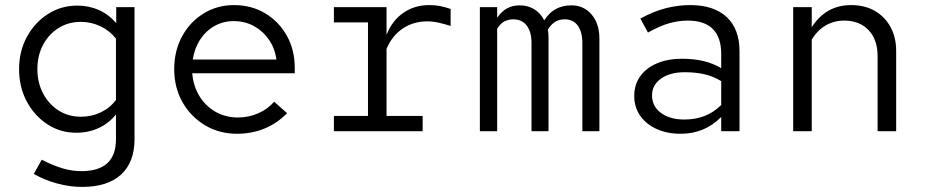

<svg xmlns="http://www.w3.org/2000/svg" viewBox="-20 -516 3640 755"><path d="M303 219Q254 219 204.5 205.5Q155 192 113 168L144 112Q189 135 226 146Q263 157 300 157Q436 157 436 32V-66Q408 -31 368 -12.5Q328 6 280 6Q217 6 166 -27.5Q115 -61 85 -117.5Q55 -174 55 -244Q55 -314 85.5 -370.5Q116 -427 168 -460.5Q220 -494 284 -494Q330 -494 369 -476.5Q408 -459 437 -425V-488H509V31Q509 122 456 170.5Q403 219 303 219ZM298 -57Q341 -57 377 -74.5Q413 -92 436 -123V-364Q412 -395 375.5 -412.5Q339 -430 298 -430Q249 -430 210.5 -406Q172 -382 149.5 -340Q127 -298 127 -244Q127 -191 149.5 -148.5Q172 -106 210.5 -81.5Q249 -57 298 -57Z M912 10Q842 10 786 -23.5Q730 -57 697.5 -114.5Q665 -172 665 -244Q665 -316 696 -373Q727 -430 780.5 -463Q834 -496 900 -496Q969 -496 1023 -463.5Q1077 -431 1108 -375.5Q1139 -320 1139 -250V-228H736Q740 -178 764 -138.5Q788 -99 827.5 -76.5Q867 -54 915 -54Q958 -54 995.5 -70.5Q1033 -87 1058 -116L1109 -71Q1070 -31 1020 -10.5Q970 10 912 10ZM738 -282H1067Q1061 -326 1037.5 -360Q1014 -394 978.5 -413.5Q943 -433 899 -433Q858 -433 824 -414Q790 -395 767.5 -361Q745 -327 738 -282Z M1293 0V-60H1427V-428H1293V-488H1500V-379Q1522 -435 1566 -465.5Q1610 -496 1668 -496Q1691 -496 1709 -492.5Q1727 -489 1752 -481V-414Q1727 -422 1704.3 -427Q1681.6 -432 1660 -432Q1606 -432 1564 -404Q1522 -376 1500 -324V-60H1642V0Z M1867 0V-488H1935V-446Q1953 -472 1974.5 -483.5Q1996 -495 2024 -495Q2056 -495 2081 -479.5Q2106 -464 2120 -436Q2140 -467.1 2166.5 -481Q2193 -495 2227.2 -495Q2275.6 -495 2306.3 -459Q2337 -423 2337 -365V0H2270V-347Q2270 -390.3 2252.1 -415.1Q2234.1 -440 2200 -440Q2181.3 -440 2165.2 -431.5Q2149 -423 2134 -399Q2136 -391 2136.5 -382.6Q2137 -374.3 2137 -365V0H2070V-347Q2070 -390.3 2051.5 -415.1Q2033 -440 1998 -440Q1981 -440 1964.9 -432.5Q1948.9 -425 1935 -403V0Z M2656 10Q2603 10 2561.5 -9Q2520 -28 2497 -61.5Q2474 -95 2474 -139Q2474 -183 2497.5 -216Q2521 -249 2563.5 -267Q2606 -285 2662 -285Q2706 -285 2744 -276.5Q2782 -268 2816 -248V-304Q2816 -369 2783 -402Q2750 -435 2685 -435Q2648 -435 2611 -424.5Q2574 -414 2528 -388L2498 -443Q2551 -472 2599 -484Q2647 -496 2694 -496Q2787 -496 2837.5 -449Q2888 -402 2888 -314V0H2816V-56Q2782 -22 2742.5 -6Q2703 10 2656 10ZM2544 -141Q2544 -98 2579 -72Q2614 -46 2671 -46Q2714 -46 2749.5 -59.5Q2785 -73 2816 -103V-197Q2785 -216 2750 -224Q2715 -232 2673 -232Q2615 -232 2579.5 -207Q2544 -182 2544 -141Z M3099 0V-488H3172V-409Q3227.6 -496 3327 -496Q3380.2 -496 3419.6 -473.5Q3459 -451 3481.5 -410.3Q3504 -369.6 3504 -316V0H3431V-295Q3431 -360.4 3395.3 -397.7Q3359.5 -435 3300 -435Q3259.7 -435 3226.9 -416Q3194 -397 3172 -360V0Z"/></svg>

Font: Red Hat Mono
Style: Regular
Weight: 300
Monospace: yes
Designer: Pentagram, MCKL
Foundry: Pentagram, MCKL
Version: Version 1.023